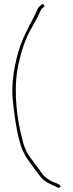

<svg xmlns="http://www.w3.org/2000/svg" viewBox="-20 -694 352 931"><path d="M43 -197C51 -129 59 -68 74 -12C87 37 105 69 133 105C149 127 163 147 179 166C198 190 227 199 261 216C267 218 272 215 273 212C273 200 261 198 242 190H241C231 184 220 181 208 171C193 162 180 143 171 129C164 120 155 107 144 93C119 62 99 31 89 -16C63 -111 46 -240 64 -355C78 -428 100 -504 133 -558C148 -586 163 -611 174 -636C177 -643 179 -648 184 -653L193 -661C194 -662 195 -664 195 -666C195 -670 191 -674 188 -674C183 -674 180 -671 174 -665C160 -654 157 -634 143 -609C115 -556 85 -501 67 -436C48 -366 33 -283 43 -197Z"/></svg>

Font: Stray Cat
Style: ExLt
Weight: 200
Version: Version 1.0